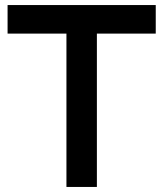

<svg xmlns="http://www.w3.org/2000/svg" viewBox="-20 -740 646 760"><path d="M243 0H363.5V-607H596.5V-720H10V-607H243Z"/></svg>

Font: Eudonet
Style: Bold
Weight: 700
Designer: Mikhail Sharanda
Foundry: Mikhail Sharanda
Version: Version 4.503;Glyphs 3.1.2 (3151)